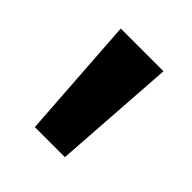

<svg xmlns="http://www.w3.org/2000/svg" viewBox="-100 -852 450 450"><g transform="rotate(45 125.0 -627.0)"><path d="M54.2 -779.8H195.8L174.8 -474.1H75.2Z"/></g></svg>

Font: Cooper Hewitt
Style: Semibold
Weight: 709
Designer: Village Type and Design LLC
Foundry: Cooper Hewitt Smithsonian Design Museum
Version: 1.000